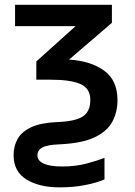

<svg xmlns="http://www.w3.org/2000/svg" viewBox="-20 -561 578 821"><path d="M234.9 240.2Q148.4 240.2 93.3 206.5Q38.1 172.9 38.1 102.5Q38.1 64 55.4 33Q72.8 2 113.8 -17.1Q154.8 -36.1 225.6 -39.1Q301.8 -42 334 -63Q366.2 -84 366.2 -133.8Q366.2 -182.6 324.5 -201.4Q282.7 -220.2 197.8 -220.2H135.3V-298.3L303.2 -449.2H44.4V-540.5H458.5V-463.4L275.4 -306.2Q368.7 -300.3 425.5 -258.8Q482.4 -217.3 482.4 -132.8Q482.4 -82.5 460.7 -41.3Q439 0 385 25.9Q331.1 51.8 233.9 56.2Q182.6 58.1 161.4 69.6Q140.1 81.1 140.1 103Q140.1 126.5 167.2 138.7Q194.3 150.9 244.6 150.9Q301.8 150.9 347.9 138.9Q394 127 426.8 113.8V206.1Q395 220.2 345 230.2Q294.9 240.2 234.9 240.2Z"/></svg>

Font: Open Sans SemiBold
Style: Regular
Weight: 600
Designer: Monotype Design Team
Foundry: Monotype Imaging Inc.
Version: Version 3.003; ttfautohint (v1.8.4)